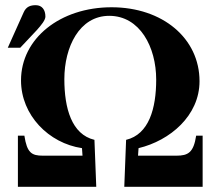

<svg xmlns="http://www.w3.org/2000/svg" viewBox="-20 -720 820 740"><path d="M761 0V-197H736C726 -132 705 -120 660 -120H512L514 -149C635 -178 749 -274 749 -407C749 -572 607 -692 410 -692C212 -692 61 -572 61 -410C61 -276 168 -168 296 -149L298 -120H145C102 -120 84 -131 74 -197H49V0H351L344 -181C256 -202 228 -303 228 -415C228 -539 286 -659 401 -659C519 -659 582 -539 582 -413C582 -302 554 -202 466 -181L459 0ZM10 -536H58L121 -603C140 -624 155 -643 155 -656C155 -682 142 -700 118 -700C98 -700 81 -695 71 -672Z"/></svg>

Font: XITS
Style: Bold
Weight: 700
Designer: MicroPress Inc., with final additions and corrections provided by Coen Hoffman, Elsevier (retired)
Version: Version 1.107